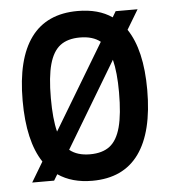

<svg xmlns="http://www.w3.org/2000/svg" viewBox="-54 -815 781 881"><g transform="rotate(-5 336.0 -375.0)"><path d="M623 -378Q623 -184 551 -84Q479 16 336 16Q242 16 178 -28L161 0H60L115 -92Q49 -191 49 -378Q49 -570 121 -668Q193 -766 336 -766Q432 -766 494 -723L510 -750H611L557 -660Q623 -562 623 -378ZM194 -223 430 -616Q395 -644 336 -644Q279 -644 245 -618Q211 -592 195 -534Q179 -476 179 -378Q179 -282 194 -223ZM493 -378Q493 -470 478 -529L242 -135Q277 -106 336 -106Q393 -106 427 -132Q461 -158 477 -217.5Q493 -277 493 -378Z"/></g></svg>

Font: Farro Medium
Style: Regular
Weight: 500
Designer: Aceler Chua
Foundry: Grayscale Limited
Version: Version 1.101